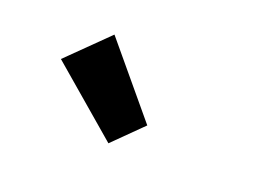

<svg xmlns="http://www.w3.org/2000/svg" viewBox="-57 -1079 752 549"><g transform="rotate(20 318.5 -804.0)"><path d="M303 -655 390 -741 213 -953 93 -835Z"/></g></svg>

Font: Noto Sans TC Black
Style: Regular
Weight: 900
Designer: Ryoko NISHIZUKA 西塚涼子 (kana, bopomofo & ideographs); Paul D. Hunt (Latin, Greek & Cyrillic); Sandoll Communications 산돌커뮤니
Foundry: Adobe
Version: Version 2.004;hotconv 1.0.118;makeotfexe 2.5.65603